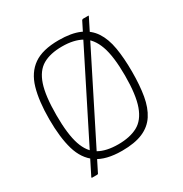

<svg xmlns="http://www.w3.org/2000/svg" viewBox="-175 -842 976 1025"><g transform="rotate(-30 313.0 -329.5)"><path d="M137 45Q136 48 134 49Q132 50 129 50H98Q96 50 95.5 48.5Q95 47 96 45L473 -705Q475 -707 477 -708Q479 -709 480 -709H512Q515 -709 515 -708Q515 -707 513 -703ZM56 -334Q56 -446 78 -522Q100 -598 155 -636.5Q210 -675 310 -675Q388 -675 438 -653Q488 -631 516 -588.5Q544 -546 555 -482Q566 -418 566 -334Q566 -250 555 -186.5Q544 -123 516 -80Q488 -37 438 -15.5Q388 6 310 6Q210 6 155 -32.5Q100 -71 78 -146.5Q56 -222 56 -334ZM100 -334Q100 -216 122 -151Q144 -86 190 -60Q236 -34 309 -34Q381 -34 428.5 -59.5Q476 -85 499.5 -150.5Q523 -216 523 -334Q523 -453 499.5 -518.5Q476 -584 428.5 -610.5Q381 -637 309 -637Q236 -637 190 -610.5Q144 -584 122 -518.5Q100 -453 100 -334Z"/></g></svg>

Font: Glory Thin ExtraLight
Style: Regular
Weight: 250
Version: Version 1.011